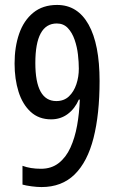

<svg xmlns="http://www.w3.org/2000/svg" viewBox="-20 -745 469 777"><path d="M148 12Q130 12 107.5 9Q85 6 71 2V-74Q103 -62 146 -62Q188 -62 217.5 -85Q247 -108 265 -147.5Q283 -187 292 -237Q301 -287 303 -342H299Q283 -305 254 -283.5Q225 -262 187 -262Q137 -262 104 -292.5Q71 -323 55 -374Q39 -425 39 -488Q39 -555 57.5 -608.5Q76 -662 114.5 -693.5Q153 -725 211 -725Q294 -725 338.5 -645.5Q383 -566 383 -417Q383 -283 358.5 -186.5Q334 -90 282 -39Q230 12 148 12ZM208 -336Q239 -336 259 -355Q279 -374 289 -404Q299 -434 299 -467Q299 -493 295.5 -524Q292 -555 282 -584Q272 -613 254.5 -631.5Q237 -650 210 -650Q123 -650 123 -490Q123 -336 208 -336Z"/></svg>

Font: Noto Sans Tamil ExtraCondensed
Style: Regular
Weight: 400
Width: 2
Designer: Jelle Bosma - Monotype Design Team
Foundry: Monotype Imaging Inc.
Version: Version 2.004